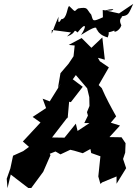

<svg xmlns="http://www.w3.org/2000/svg" viewBox="-20 -943 714 1000"><path d="M455 -146 503 -129 492 -24 503 15 512 7 587 -24V14L637 -67L621 -115L632 -148L634 -197L613 -228L550 -229L605 -289L557 -304L585 -337C558 -385 532 -433 510 -484L494 -500L547 -592L500 -624L490 -642L526 -632L513 -748L456 -694L405 -745L338 -709L369 -706L363 -650L337 -611L295 -562L282 -486L297 -508L239 -415L202 -429L220 -380L150 -334L191 -305L99 -206L131 -178L101 -156L48 -132L34 -66L15 -12L19 37L36 -34L127 36H143L205 -48L243 -135L239 -142L269 -154L295 -139L346 -163L367 -158L411 -145L451 -167ZM335 -336 332 -323 340 -413 349 -411 411 -491 359 -530 375 -552 434 -483 445 -437 446 -391 433 -359 438 -341 419 -302H446L384 -261L375 -299L316 -226L251 -227C279 -263 307 -300 335 -336ZM516 -853C459 -827 466 -834 455 -867C428 -897 441 -908 387 -899C364 -885 379 -874 341 -911C329 -912 331 -843 299 -843C299 -843 278 -802 285 -856C249 -775 247 -747 250 -787L350 -774L329 -753C383 -772 358 -796 384 -774C429 -832 433 -806 402 -761C440 -784 492 -818 481 -786C488 -805 477 -766 541 -748C558 -791 525 -764 576 -784C570 -769 604 -783 612 -811C593 -849 621 -851 614 -858C651 -863 649 -870 674 -923L600 -873L528 -889C598 -907 571 -878 515 -891Z"/></svg>

Font: Asimov Aggro
Style: CondIt
Weight: 500
Designer: Google
Version: Version 2.000980; 2014